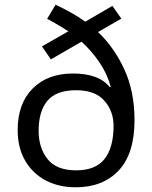

<svg xmlns="http://www.w3.org/2000/svg" viewBox="-20 -785 645 815"><path d="M216 -765Q248 -750 280.5 -732Q313 -714 342 -693L457 -760L495 -706L396 -649Q464 -585 507.5 -491Q551 -397 551 -275Q551 -133 484 -61.5Q417 10 301 10Q229 10 173.5 -19.5Q118 -49 86.5 -103.5Q55 -158 55 -233Q55 -345 118.5 -409Q182 -473 290 -473Q343 -473 382.5 -459Q422 -445 446 -415L450 -417Q434 -474 401 -522Q368 -570 326 -608L196 -533L158 -588L270 -652Q249 -666 226 -679.5Q203 -693 180 -705ZM303 -402Q219 -402 181.5 -357.5Q144 -313 144 -230Q144 -157 182 -109.5Q220 -62 303 -62Q386 -62 424 -110.5Q462 -159 462 -251Q462 -313 423 -357.5Q384 -402 303 -402Z"/></svg>

Font: Noto Sans Cypro Minoan
Style: Regular
Weight: 400
Designer: David Williams
Foundry: David Williams
Version: Version 1.503; ttfautohint (v1.8.4.7-5d5b)